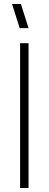

<svg xmlns="http://www.w3.org/2000/svg" viewBox="-20 -935 242 955"><path d="M78 -795 40 -915H84L122 -795ZM80 0V-720H122V0Z"/></svg>

Font: Manrope ExtraLight ExtraLight
Style: Regular
Weight: 250
Version: Version 4.501